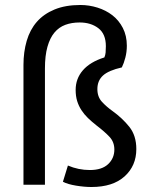

<svg xmlns="http://www.w3.org/2000/svg" viewBox="-20 -740 611 769"><path d="M74 0V-480Q74 -532 87 -576.5Q100 -621 127.5 -652.5Q155 -684 198.5 -702Q242 -720 302 -720Q337 -720 370.5 -709.5Q404 -699 430 -679Q456 -659 472 -628Q488 -597 488 -557Q488 -532 482 -509Q476 -486 468 -470Q415 -458 392.5 -437.5Q370 -417 370 -383Q370 -352 388.5 -332Q407 -312 431 -295Q470 -267 498 -232Q526 -197 526 -143Q526 -76 479 -33.5Q432 9 346 9Q318 9 284.5 3.5Q251 -2 232 -12L252 -77Q294 -59 340 -59Q388 -59 413 -82.5Q438 -106 438 -141Q438 -171 419 -191.5Q400 -212 366 -238Q347 -253 332 -267.5Q317 -282 306 -299Q295 -316 289 -335.5Q283 -355 283 -380Q283 -425 312 -458.5Q341 -492 398 -510Q402 -519 403 -529.5Q404 -540 404 -555Q404 -604 374 -627Q344 -650 299 -650Q267 -650 241.5 -640.5Q216 -631 198 -609.5Q180 -588 170 -552.5Q160 -517 160 -466V0Z"/></svg>

Font: Mukta
Style: Regular
Weight: 400
Designer: Girish Dalvi and Yashodeep Gholap
Foundry: Ek Type
Version: Version 2.538;PS 1.001;hotconv 16.6.51;makeotf.lib2.5.65220;